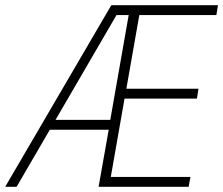

<svg xmlns="http://www.w3.org/2000/svg" viewBox="-54 -720 860 740"><path d="M-34 0H10L138 -220H365L326 0H673L680 -38H373L426 -340H705L711 -378H433L483 -662H780L786 -700H375ZM160 -258 395 -662H442L371 -258Z"/></svg>

Font: Fixel Text 20240404 ExtraLight
Style: Italic
Weight: 200
Width: 4
Italic angle: -10°
Designer: AlfaBravo + MacPaw
Foundry: Kyrylo Tkachov, Marchela Mozhyna, Serhii Makarenko, Maria Weinstein, Zakhar Kryvoshyya
Version: Version 1.211;Glyphs 3.2 (3225)